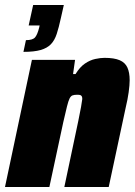

<svg xmlns="http://www.w3.org/2000/svg" viewBox="-32 -750 542 770"><path d="M62 -542 72 -589Q99 -589 108.5 -600Q118 -611 125 -639L127 -648H83L101 -730H224L212 -677Q204 -640 195.5 -614Q187 -588 172 -572.5Q157 -557 131 -549.5Q105 -542 62 -542ZM-12 0 96 -510H269L261 -453H271Q288 -481 308.5 -495Q329 -509 350 -513.5Q371 -518 387 -518Q426 -518 448 -508.5Q470 -499 479 -479Q488 -459 488 -428Q488 -409 484 -380Q480 -351 472 -318L404 0H226L282 -265Q289 -299 293 -321Q297 -343 298 -353Q298 -361 295.5 -364.5Q293 -368 289 -369Q285 -370 277 -370Q266 -370 259 -367.5Q252 -365 247 -355Q242 -345 236.5 -322.5Q231 -300 222 -261L166 0Z"/></svg>

Font: Saira SemiCondensed Black
Style: Italic
Weight: 900
Width: 4
Italic angle: -12°
Designer: Hector Gatti with collaboration of the Omnibus-Type team
Foundry: Omnibus-Type
Version: Version 1.101